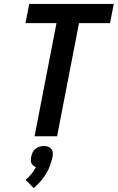

<svg xmlns="http://www.w3.org/2000/svg" viewBox="-20 -690 596 972"><path d="M155 0 266 -573H109L128 -670H556L537 -573H380L269 0ZM150 262 110 220Q127 206 139.5 190Q152 174 162 156Q154 153 148 148Q142 143 139 136Q136 129 136 120.5Q136 112 138 104Q140 93 145 82Q150 71 159.5 63.5Q169 56 180 52.5Q191 49 202 49Q213 49 223 52.5Q233 56 239.5 63.5Q246 71 247 82Q248 93 246 104Q241 126 233.5 147.5Q226 169 213.5 189.5Q201 210 185 228.5Q169 247 150 262Z"/></svg>

Font: Lode Term
Style: Bold Italic
Weight: 700
Italic angle: -11°
Monospace: yes
Designer: Belleve Invis
Foundry: Belleve Invis
Version: Version 29.2.0